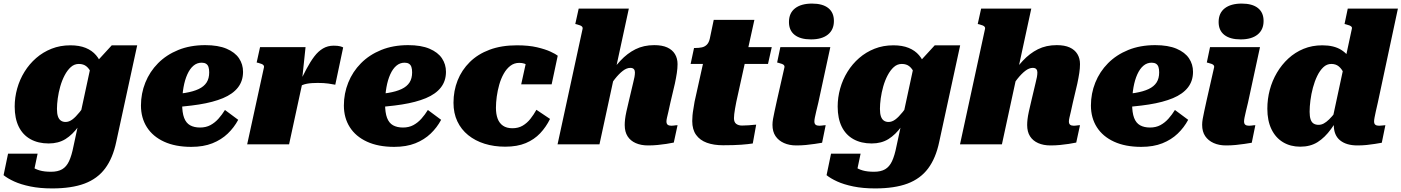

<svg xmlns="http://www.w3.org/2000/svg" viewBox="-55 -806 7825 1072"><path d="M355 12 450 -429 457 -431 569 -553H711L594 -14Q575 77 532 134.5Q489 192 417 219Q345 246 236 246Q168 246 114.5 235Q61 224 24 207Q-13 190 -35 172L-10 52H155L127 185Q113 183 105 172Q97 161 94.5 147.5Q92 134 94 122Q96 110 102 104Q111 115 126 126.5Q141 138 166.5 145.5Q192 153 230 153Q268 153 292 139Q316 125 330.5 94Q345 63 355 12ZM528 -358 469 -348Q463 -377 453.5 -399.5Q444 -422 427.5 -435.5Q411 -449 385 -449Q360 -449 340.5 -431.5Q321 -414 306 -385.5Q291 -357 281.5 -323.5Q272 -290 267.5 -257Q263 -224 263 -198Q263 -172 268.5 -156Q274 -140 285 -132.5Q296 -125 311 -125Q330 -125 348.5 -138.5Q367 -152 389.5 -180Q412 -208 443 -252L457 -216Q418 -148 384 -101Q350 -54 310.5 -29.5Q271 -5 217 -5Q158 -5 115 -29Q72 -53 49.5 -99Q27 -145 27 -211Q27 -262 41 -312Q55 -362 82 -405.5Q109 -449 147 -482Q185 -515 233 -534Q281 -553 338 -553Q388 -553 423.5 -538.5Q459 -524 481.5 -497.5Q504 -471 515 -435.5Q526 -400 528 -358Z M1013 14Q924 14 861 -15Q798 -44 765 -96Q732 -148 732 -217Q732 -284 756.5 -345Q781 -406 827.5 -453Q874 -500 940.5 -527Q1007 -554 1091 -554Q1163 -554 1210 -534Q1257 -514 1279.5 -480.5Q1302 -447 1302 -405Q1302 -354 1273.5 -317.5Q1245 -281 1190 -258Q1135 -235 1055.5 -222.5Q976 -210 873 -205L876 -278Q936 -280 980.5 -287.5Q1025 -295 1054.5 -309Q1084 -323 1098.5 -345.5Q1113 -368 1113 -402Q1113 -420 1109 -432Q1105 -444 1095.5 -450Q1086 -456 1071 -456Q1045 -456 1025 -439Q1005 -422 991 -391Q977 -360 969.5 -318Q962 -276 962 -226Q962 -177 973 -148Q984 -119 1006.5 -106.5Q1029 -94 1062 -94Q1095 -94 1120 -107.5Q1145 -121 1165 -143.5Q1185 -166 1201 -192L1275 -137Q1252 -94 1216.5 -60Q1181 -26 1131 -6Q1081 14 1013 14Z M1325 0H1559L1638 -365L1632 -363L1651 -543H1397L1378 -457L1387 -455Q1398 -452 1405.5 -449Q1413 -446 1416.5 -441.5Q1420 -437 1419 -431ZM1861 -541Q1857 -544 1844 -547.5Q1831 -551 1808 -551Q1775 -551 1748.5 -535.5Q1722 -520 1700 -491Q1678 -462 1657 -422.5Q1636 -383 1613 -335L1611 -319Q1621 -326 1633 -331Q1645 -336 1658.5 -338.5Q1672 -341 1687.5 -342Q1703 -343 1719 -343Q1753 -343 1778 -339.5Q1803 -336 1817 -333Z M2146 14Q2057 14 1994 -15Q1931 -44 1898 -96Q1865 -148 1865 -217Q1865 -284 1889.5 -345Q1914 -406 1960.5 -453Q2007 -500 2073.5 -527Q2140 -554 2224 -554Q2296 -554 2343 -534Q2390 -514 2412.5 -480.5Q2435 -447 2435 -405Q2435 -354 2406.5 -317.5Q2378 -281 2323 -258Q2268 -235 2188.5 -222.5Q2109 -210 2006 -205L2009 -278Q2069 -280 2113.5 -287.5Q2158 -295 2187.5 -309Q2217 -323 2231.5 -345.5Q2246 -368 2246 -402Q2246 -420 2242 -432Q2238 -444 2228.5 -450Q2219 -456 2204 -456Q2178 -456 2158 -439Q2138 -422 2124 -391Q2110 -360 2102.5 -318Q2095 -276 2095 -226Q2095 -177 2106 -148Q2117 -119 2139.5 -106.5Q2162 -94 2195 -94Q2228 -94 2253 -107.5Q2278 -121 2298 -143.5Q2318 -166 2334 -192L2408 -137Q2385 -94 2349.5 -60Q2314 -26 2264 -6Q2214 14 2146 14Z M2806 -90Q2839 -90 2863.5 -104.5Q2888 -119 2906.5 -142.5Q2925 -166 2940 -193L3016 -142Q2994 -97 2961 -62Q2928 -27 2880.5 -7Q2833 13 2766 13Q2703 13 2650.5 -3.5Q2598 -20 2559 -51.5Q2520 -83 2498.5 -128.5Q2477 -174 2477 -232Q2477 -299 2500 -357Q2523 -415 2568 -459.5Q2613 -504 2679 -528.5Q2745 -553 2831 -553Q2897 -553 2943.5 -542Q2990 -531 3019 -517.5Q3048 -504 3059 -495L3025 -335H2855L2890 -494Q2905 -493 2912 -483Q2919 -473 2919.5 -460.5Q2920 -448 2916.5 -437Q2913 -426 2907 -423Q2902 -433 2893 -440Q2884 -447 2872 -451Q2860 -455 2844 -455Q2816 -455 2794.5 -438.5Q2773 -422 2757.5 -394.5Q2742 -367 2732.5 -333.5Q2723 -300 2718.5 -266.5Q2714 -233 2714 -204Q2714 -169 2723.5 -143.5Q2733 -118 2753.5 -104Q2774 -90 2806 -90Z M3058 0H3292L3456 -758H3176L3157 -672L3166 -670Q3177 -667 3184.5 -664Q3192 -661 3195.5 -656.5Q3199 -652 3198 -646ZM3688 -233 3713 -339Q3720 -372 3724 -398.5Q3728 -425 3728 -448Q3728 -480 3713.5 -504Q3699 -528 3670.5 -541Q3642 -554 3598 -554Q3539 -554 3493 -531Q3447 -508 3408.5 -466.5Q3370 -425 3332 -368L3331 -298Q3355 -336 3378 -365Q3401 -394 3422.5 -410.5Q3444 -427 3464 -427Q3478 -427 3484 -420Q3490 -413 3490 -402Q3490 -390 3487.5 -376Q3485 -362 3480 -343L3457 -246Q3448 -209 3442.5 -183.5Q3437 -158 3435 -140.5Q3433 -123 3433 -108Q3433 -70 3449 -45Q3465 -20 3494.5 -7Q3524 6 3563 6Q3591 6 3616.5 3.5Q3642 1 3665 -2.5Q3688 -6 3707 -10L3728 -107Q3724 -107 3718.5 -106.5Q3713 -106 3707 -105Q3701 -104 3694 -104Q3680 -104 3673 -109.5Q3666 -115 3666 -128Q3666 -136 3669 -149Q3672 -162 3677 -183Q3682 -204 3688 -233Z M3982 5Q3930 5 3891.5 -9Q3853 -23 3831.5 -53Q3810 -83 3810 -130Q3810 -145 3811.5 -162Q3813 -179 3816.5 -198Q3820 -217 3823 -238L3886 -522L3978 -543H4254L4233 -449H3801L3820 -538H3826Q3847 -538 3863.5 -541.5Q3880 -545 3891.5 -556.5Q3903 -568 3908 -590L3930 -695H4157L4056 -237Q4052 -217 4049 -199.5Q4046 -182 4044.5 -169Q4043 -156 4043 -146Q4043 -124 4055.5 -114.5Q4068 -105 4088 -105Q4109 -105 4125.5 -106.5Q4142 -108 4153 -109Q4164 -110 4167 -110L4148 -5Q4124 -1 4083.5 2Q4043 5 3982 5Z M4258 -109Q4258 -124 4261 -141.5Q4264 -159 4269.5 -184Q4275 -209 4283 -246L4325 -431Q4326 -437 4322.5 -441.5Q4319 -446 4311.5 -449Q4304 -452 4292 -455L4284 -457L4302 -543H4581L4514 -233Q4507 -204 4502 -183Q4497 -162 4494.5 -149Q4492 -136 4492 -128Q4492 -115 4499 -109.5Q4506 -104 4520 -104Q4528 -104 4534 -105Q4540 -106 4545.5 -106.5Q4551 -107 4555 -107L4535 -9Q4517 -6 4494 -2.5Q4471 1 4445 3.5Q4419 6 4391 6Q4352 6 4322 -7.5Q4292 -21 4275 -46Q4258 -71 4258 -109ZM4350 -683Q4350 -733 4384 -759.5Q4418 -786 4479 -786Q4538 -786 4569.5 -761Q4601 -736 4601 -689Q4601 -640 4567.5 -613Q4534 -586 4473 -586Q4414 -586 4382 -611Q4350 -636 4350 -683Z M4950 12 5045 -429 5052 -431 5164 -553H5306L5189 -14Q5170 77 5127 134.5Q5084 192 5012 219Q4940 246 4831 246Q4763 246 4709.5 235Q4656 224 4619 207Q4582 190 4560 172L4585 52H4750L4722 185Q4708 183 4700 172Q4692 161 4689.5 147.5Q4687 134 4689 122Q4691 110 4697 104Q4706 115 4721 126.5Q4736 138 4761.5 145.5Q4787 153 4825 153Q4863 153 4887 139Q4911 125 4925.5 94Q4940 63 4950 12ZM5123 -358 5064 -348Q5058 -377 5048.5 -399.5Q5039 -422 5022.5 -435.5Q5006 -449 4980 -449Q4955 -449 4935.5 -431.5Q4916 -414 4901 -385.5Q4886 -357 4876.5 -323.5Q4867 -290 4862.5 -257Q4858 -224 4858 -198Q4858 -172 4863.5 -156Q4869 -140 4880 -132.5Q4891 -125 4906 -125Q4925 -125 4943.5 -138.5Q4962 -152 4984.5 -180Q5007 -208 5038 -252L5052 -216Q5013 -148 4979 -101Q4945 -54 4905.5 -29.5Q4866 -5 4812 -5Q4753 -5 4710 -29Q4667 -53 4644.5 -99Q4622 -145 4622 -211Q4622 -262 4636 -312Q4650 -362 4677 -405.5Q4704 -449 4742 -482Q4780 -515 4828 -534Q4876 -553 4933 -553Q4983 -553 5018.5 -538.5Q5054 -524 5076.5 -497.5Q5099 -471 5110 -435.5Q5121 -400 5123 -358Z M5305 0H5539L5703 -758H5423L5404 -672L5413 -670Q5424 -667 5431.5 -664Q5439 -661 5442.5 -656.5Q5446 -652 5445 -646ZM5935 -233 5960 -339Q5967 -372 5971 -398.5Q5975 -425 5975 -448Q5975 -480 5960.5 -504Q5946 -528 5917.5 -541Q5889 -554 5845 -554Q5786 -554 5740 -531Q5694 -508 5655.5 -466.5Q5617 -425 5579 -368L5578 -298Q5602 -336 5625 -365Q5648 -394 5669.5 -410.5Q5691 -427 5711 -427Q5725 -427 5731 -420Q5737 -413 5737 -402Q5737 -390 5734.5 -376Q5732 -362 5727 -343L5704 -246Q5695 -209 5689.5 -183.5Q5684 -158 5682 -140.5Q5680 -123 5680 -108Q5680 -70 5696 -45Q5712 -20 5741.5 -7Q5771 6 5810 6Q5838 6 5863.5 3.5Q5889 1 5912 -2.5Q5935 -6 5954 -10L5975 -107Q5971 -107 5965.5 -106.5Q5960 -106 5954 -105Q5948 -104 5941 -104Q5927 -104 5920 -109.5Q5913 -115 5913 -128Q5913 -136 5916 -149Q5919 -162 5924 -183Q5929 -204 5935 -233Z M6317 14Q6228 14 6165 -15Q6102 -44 6069 -96Q6036 -148 6036 -217Q6036 -284 6060.5 -345Q6085 -406 6131.5 -453Q6178 -500 6244.5 -527Q6311 -554 6395 -554Q6467 -554 6514 -534Q6561 -514 6583.5 -480.5Q6606 -447 6606 -405Q6606 -354 6577.5 -317.5Q6549 -281 6494 -258Q6439 -235 6359.5 -222.5Q6280 -210 6177 -205L6180 -278Q6240 -280 6284.5 -287.5Q6329 -295 6358.5 -309Q6388 -323 6402.5 -345.5Q6417 -368 6417 -402Q6417 -420 6413 -432Q6409 -444 6399.5 -450Q6390 -456 6375 -456Q6349 -456 6329 -439Q6309 -422 6295 -391Q6281 -360 6273.5 -318Q6266 -276 6266 -226Q6266 -177 6277 -148Q6288 -119 6310.5 -106.5Q6333 -94 6366 -94Q6399 -94 6424 -107.5Q6449 -121 6469 -143.5Q6489 -166 6505 -192L6579 -137Q6556 -94 6520.5 -60Q6485 -26 6435 -6Q6385 14 6317 14Z M6657 -109Q6657 -124 6660 -141.5Q6663 -159 6668.5 -184Q6674 -209 6682 -246L6724 -431Q6725 -437 6721.5 -441.5Q6718 -446 6710.5 -449Q6703 -452 6691 -455L6683 -457L6701 -543H6980L6913 -233Q6906 -204 6901 -183Q6896 -162 6893.5 -149Q6891 -136 6891 -128Q6891 -115 6898 -109.5Q6905 -104 6919 -104Q6927 -104 6933 -105Q6939 -106 6944.5 -106.5Q6950 -107 6954 -107L6934 -9Q6916 -6 6893 -2.5Q6870 1 6844 3.5Q6818 6 6790 6Q6751 6 6721 -7.5Q6691 -21 6674 -46Q6657 -71 6657 -109ZM6749 -683Q6749 -733 6783 -759.5Q6817 -786 6878 -786Q6937 -786 6968.5 -761Q7000 -736 7000 -689Q7000 -640 6966.5 -613Q6933 -586 6872 -586Q6813 -586 6781 -611Q6749 -636 6749 -683Z M7205 13Q7150 13 7108.5 -12Q7067 -37 7044 -84.5Q7021 -132 7021 -199Q7021 -253 7034.5 -304Q7048 -355 7074.5 -400Q7101 -445 7138.5 -479.5Q7176 -514 7223.5 -533.5Q7271 -553 7328 -553Q7393 -553 7433.5 -527.5Q7474 -502 7494 -458Q7514 -414 7516 -358L7463 -348Q7457 -377 7446.5 -399.5Q7436 -422 7419.5 -435.5Q7403 -449 7378 -449Q7353 -449 7333.5 -430.5Q7314 -412 7299.5 -382Q7285 -352 7275.5 -316.5Q7266 -281 7261.5 -245.5Q7257 -210 7257 -182Q7257 -156 7262.5 -139.5Q7268 -123 7279.5 -116Q7291 -109 7307 -109Q7322 -109 7336 -116.5Q7350 -124 7365.5 -139Q7381 -154 7399.5 -177.5Q7418 -201 7442 -234L7450 -201Q7411 -133 7376.5 -85.5Q7342 -38 7301.5 -12.5Q7261 13 7205 13ZM7524 6Q7462 6 7427 -22.5Q7392 -51 7392 -108Q7392 -112 7392 -116Q7392 -120 7392 -125Q7392 -130 7392 -137L7381 -124L7493 -646Q7495 -652 7491 -656.5Q7487 -661 7479.5 -664Q7472 -667 7460 -670L7452 -672L7470 -758H7750L7638 -234Q7631 -204 7626.5 -183.5Q7622 -163 7619.5 -149.5Q7617 -136 7617 -128Q7617 -115 7624 -109.5Q7631 -104 7645 -104Q7655 -104 7664.5 -105.5Q7674 -107 7680 -107L7660 -9Q7643 -6 7621.5 -2.5Q7600 1 7575.5 3.5Q7551 6 7524 6Z"/></svg>

Font: Roboto Serif 20pt Black
Style: Italic
Weight: 900
Italic angle: -10°
Version: Version 1.008